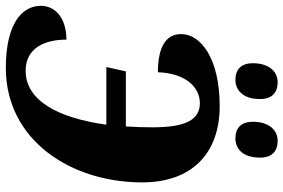

<svg xmlns="http://www.w3.org/2000/svg" viewBox="-180 -786 973 659"><g transform="rotate(90 306.5 -456.5)"><path d="M452 -778C484 -778 518 -799 518 -863C518 -904 495 -923 461 -923C420 -923 395 -889 395 -838C395 -797 417 -778 452 -778ZM251 -778C282 -778 317 -799 317 -863C317 -904 294 -923 260 -923C219 -923 194 -889 194 -838C194 -797 216 -778 251 -778ZM210 10C458 10 603 -213 603 -458C603 -626 506 -724 341 -724C176 -724 94 -658 94 -592C94 -540 137 -512 225 -512C228 -601 272 -656 331 -656C386 -656 414 -611 414 -495C414 -463 413 -431 411 -402H222L207 -335H405C382 -169 322 -58 220 -58C140 -58 113 -126 113 -198C42 -198 -3 -162 -3 -110C-3 -44 61 10 210 10Z"/></g></svg>

Font: Noto Serif Condensed Black
Style: Italic
Weight: 900
Width: 3
Italic angle: -12°
Designer: Monotype Design Team
Foundry: Monotype Imaging Inc.
Version: Version 2.013